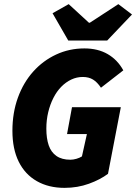

<svg xmlns="http://www.w3.org/2000/svg" viewBox="-20 -896 658 928"><path d="M292 12Q215 12 158 -20.5Q101 -53 70.5 -114.5Q40 -176 40 -264Q40 -351 66.5 -424Q93 -497 140.5 -550Q188 -603 251.5 -632.5Q315 -662 388 -662Q453 -662 500.5 -634.5Q548 -607 576 -556L468 -472Q450 -499 429.5 -511.5Q409 -524 380 -524Q351 -524 324.5 -511.5Q298 -499 276 -476.5Q254 -454 238 -422.5Q222 -391 213 -353.5Q204 -316 204 -274Q204 -227 215.5 -193.5Q227 -160 253 -142Q279 -124 320 -124Q334 -124 349.5 -128.5Q365 -133 376 -140L400 -248H304L328 -378H564L502 -56Q465 -28 410 -8Q355 12 292 12ZM310 -700 234 -832 312 -876 410 -786H414L552 -876L618 -826L498 -700Z"/></svg>

Font: Source Code Pro ExtraLight Black
Style: Italic
Weight: 900
Italic angle: -11°
Monospace: yes
Version: Version 1.016;hotconv 1.0.116;makeotfexe 2.5.65601